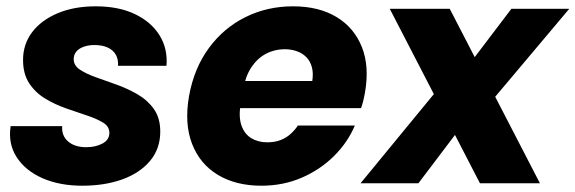

<svg xmlns="http://www.w3.org/2000/svg" viewBox="-20 -586 1840 614"><path d="M242.9 7.9Q170.9 7.9 116 -16.1Q61.2 -40.2 33.3 -83.4Q5.4 -126.5 14 -182.7H178.9Q176.5 -152.1 197.7 -133.7Q218.9 -115.3 255.7 -115.3Q285.9 -115.3 307.9 -127.1Q329.8 -138.9 329.8 -161.2Q329.8 -181.5 309.8 -193.8Q289.8 -206.1 258.5 -216.5Q227.3 -226.9 191.7 -239.3Q156.2 -251.7 124.9 -270.5Q93.7 -289.2 73.7 -319.2Q53.7 -349.2 53.7 -394.3Q53.7 -444.4 82.5 -482.7Q111.3 -521.1 164 -543.5Q216.7 -565.8 285.9 -565.8Q359.5 -565.8 411.5 -540.9Q463.5 -516 490.2 -473.1Q516.8 -430.2 512.4 -375.6H357.4Q358.8 -395.8 350.5 -410.8Q342.1 -425.8 324.6 -433.9Q307.2 -442 282.1 -442Q263.1 -442 248 -436.6Q232.8 -431.3 224.3 -421.3Q215.7 -411.3 215.7 -396.7Q215.7 -376.5 235.7 -363.2Q255.8 -349.9 287.3 -338.7Q318.8 -327.6 354.1 -314.9Q389.4 -302.2 420.9 -283.7Q452.5 -265.3 472.5 -236.7Q492.5 -208.2 492.5 -165.2Q492.5 -110.5 459.9 -71.5Q427.2 -32.6 371 -12.3Q314.7 7.9 242.9 7.9Z M727.4 -240.2 743.4 -326.9H978.6Q982.5 -351.9 977.4 -371Q972.3 -390.1 960 -402.8Q947.8 -415.5 929.8 -422Q911.7 -428.6 890.2 -428.6Q858.3 -428.6 830.9 -414.2Q803.5 -399.8 784.7 -372Q765.9 -344.3 758 -303.5L749.9 -254.7Q742.5 -213.2 752 -185.4Q761.5 -157.6 783.4 -144.2Q805.3 -130.9 834.5 -130.9Q859 -130.9 877.5 -138.2Q896.1 -145.5 909.7 -158Q923.4 -170.5 932.6 -184.6H1114.8Q1091.8 -130.3 1047.9 -86.8Q1004 -43.3 944.8 -17.7Q885.5 7.9 815.9 7.9Q734.3 7.9 676.7 -26.8Q619.1 -61.5 594.1 -126.3Q569.1 -191.1 584.6 -279.2Q600.6 -367.8 647.7 -432Q694.7 -496.3 764.6 -531.1Q834.4 -565.8 917 -565.8Q999.2 -565.8 1055.8 -531.8Q1112.4 -497.8 1137.2 -435.7Q1162 -373.6 1147 -288.9Q1145 -277.5 1142 -265Q1139 -252.6 1134.6 -240.2Z M1514.8 0 1226.4 -557.9H1418.2L1706.6 0ZM1417.3 -345.8 1483.6 -218.7 1318.1 0H1133.1ZM1518.7 -223.2 1457.8 -350.2 1615.4 -557.9H1800.5Z"/></svg>

Font: Poppins Variable
Style: Italic
Weight: 100
Italic angle: -10°
Designer: Jonny Pinhorn
Foundry: Indian Type Foundry
Version: Version 6.000